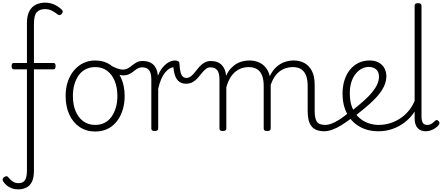

<svg xmlns="http://www.w3.org/2000/svg" viewBox="-62 -977 3351 1454"><path d="M75 457Q50 457 27.5 449Q5 441 -12 426.5Q-29 412 -39 395Q-44 386 -41.5 378Q-39 370 -29 363Q-19 357 -11.5 357.5Q-4 358 2 367Q16 384 34 397Q52 410 78 410Q113 410 127.5 387Q142 364 142 314V-452H42Q35 -452 30.5 -458Q26 -464 26 -476Q26 -500 41 -500H142V-802Q142 -860 161 -894Q180 -928 211.5 -942.5Q243 -957 279 -957Q320 -957 354 -940Q388 -923 408 -901Q415 -893 413 -885.5Q411 -878 404 -870Q397 -863 389 -862.5Q381 -862 373 -869Q354 -884 331 -896Q308 -908 278 -908Q239 -908 217 -885Q195 -862 195 -796V-500H344Q359 -500 359 -477Q359 -452 344 -452H195V317Q195 369 179.5 400Q164 431 137 444Q110 457 75 457Z M659 19Q591 19 540.5 -15.5Q490 -50 462.5 -110.5Q435 -171 435 -250Q435 -310 451.5 -359Q468 -408 498.5 -444Q529 -480 569.5 -499.5Q610 -519 659 -519Q725 -519 775 -485Q825 -451 853.5 -390Q882 -329 882 -250Q882 -202 871.5 -161Q861 -120 842 -87Q823 -54 796 -30Q769 -6 734.5 6.5Q700 19 659 19ZM659 -31Q698 -31 729 -46.5Q760 -62 781.5 -91.5Q803 -121 815 -161.5Q827 -202 827 -250Q827 -315 806.5 -364.5Q786 -414 748.5 -441.5Q711 -469 659 -469Q620 -469 588.5 -453.5Q557 -438 535.5 -409Q514 -380 502 -339.5Q490 -299 490 -250Q490 -185 510.5 -135.5Q531 -86 569 -58.5Q607 -31 659 -31Z M868 -406Q857 -406 840.5 -411Q824 -416 806 -425Q788 -434 770 -445Q762 -450 760.5 -457Q759 -464 761.5 -470.5Q764 -477 768.5 -480.5Q773 -484 777 -481Q807 -465 829 -457.5Q851 -450 867 -450Q891 -450 907.5 -460Q924 -470 939.5 -482.5Q955 -495 973 -505Q991 -515 1018 -515Q1026 -515 1030.5 -508Q1035 -501 1035 -491.5Q1035 -482 1030 -474.5Q1025 -467 1015 -467Q995 -467 980 -458Q965 -449 949.5 -436.5Q934 -424 915 -415Q896 -406 868 -406Z M1109 15Q1096 15 1090 10.5Q1084 6 1084 -4V-374Q1084 -424 1067 -445.5Q1050 -467 1016 -467Q1006 -467 1001.5 -474.5Q997 -482 997 -491.5Q997 -501 1002.5 -508Q1008 -515 1018 -515Q1042 -515 1061 -509.5Q1080 -504 1095 -491.5Q1110 -479 1119.5 -459.5Q1129 -440 1133 -412L1134 -403Q1146 -435 1162 -456.5Q1178 -478 1195.5 -492Q1213 -506 1230 -512.5Q1247 -519 1261 -519Q1271 -519 1276.5 -511.5Q1282 -504 1282 -494Q1282 -484 1276.5 -476.5Q1271 -469 1261 -469Q1243 -469 1224.5 -459Q1206 -449 1189 -428.5Q1172 -408 1158.5 -377Q1145 -346 1136 -304V-4Q1136 6 1129.5 10.5Q1123 15 1109 15Z M1346 -343Q1319 -343 1298 -356.5Q1277 -370 1265 -401Q1253 -432 1250 -484L1261 -519Q1279 -519 1288 -513Q1297 -507 1297 -494Q1299 -453 1305.5 -429.5Q1312 -406 1323 -396.5Q1334 -387 1348 -387Q1369 -387 1385 -400Q1401 -413 1415.5 -432Q1430 -451 1446.5 -470Q1463 -489 1484.5 -502Q1506 -515 1535 -515Q1547 -515 1553 -508Q1559 -501 1558.5 -491.5Q1558 -482 1551 -474.5Q1544 -467 1532 -467Q1512 -467 1496.5 -454.5Q1481 -442 1466.5 -423.5Q1452 -405 1435.5 -386.5Q1419 -368 1397.5 -355.5Q1376 -343 1346 -343Z M1625 15Q1612 15 1606 10.5Q1600 6 1600 -4V-374Q1600 -424 1583 -445.5Q1566 -467 1532 -467Q1521 -467 1515 -474.5Q1509 -482 1509.5 -491.5Q1510 -501 1516 -508Q1522 -515 1534 -515Q1562 -515 1583 -507Q1604 -499 1618 -484Q1632 -469 1640 -449Q1648 -429 1650 -405V-402Q1666 -438 1687.5 -460.5Q1709 -483 1732.5 -496Q1756 -509 1780.5 -514Q1805 -519 1827 -519Q1872 -519 1908.5 -500Q1945 -481 1966.5 -440.5Q1988 -400 1988 -334V-4Q1988 6 1981.5 10.5Q1975 15 1961 15Q1947 15 1941 10.5Q1935 6 1935 -4V-326Q1935 -371 1923.5 -403Q1912 -435 1886.5 -452Q1861 -469 1819 -469Q1795 -469 1770 -461Q1745 -453 1722.5 -435.5Q1700 -418 1682 -388.5Q1664 -359 1652 -316V-4Q1652 6 1645.5 10.5Q1639 15 1625 15ZM2395 17Q2358 17 2333.5 6.5Q2309 -4 2294.5 -24Q2280 -44 2274 -72.5Q2268 -101 2268 -137V-326Q2268 -371 2256.5 -403Q2245 -435 2220 -452Q2195 -469 2154 -469Q2127 -469 2100 -460Q2073 -451 2049 -431Q2025 -411 2006.5 -377Q1988 -343 1977 -292H1953Q1960 -355 1980 -398Q2000 -441 2029 -468Q2058 -495 2092.5 -507Q2127 -519 2162 -519Q2207 -519 2242.5 -500Q2278 -481 2299.5 -440.5Q2321 -400 2321 -334V-137Q2321 -82 2337 -56.5Q2353 -31 2401 -31Q2410 -31 2414.5 -23.5Q2419 -16 2418.5 -7Q2418 2 2412 9.5Q2406 17 2395 17Z M2392 17Q2381 17 2375.5 9.5Q2370 2 2370.5 -7Q2371 -16 2378 -23.5Q2385 -31 2398 -31Q2423 -31 2449.5 -41Q2476 -51 2507.5 -71Q2539 -91 2578 -123Q2586 -129 2593.5 -126Q2601 -123 2606 -116Q2611 -109 2611.5 -100Q2612 -91 2604 -85Q2561 -52 2523.5 -29Q2486 -6 2453.5 5.5Q2421 17 2392 17Z M2592 -130Q2650 -175 2691.5 -212Q2733 -249 2758.5 -281Q2784 -313 2796 -341.5Q2808 -370 2808 -396Q2808 -432 2787 -451Q2766 -470 2730 -470Q2704 -470 2679 -457.5Q2654 -445 2633 -420Q2612 -395 2599.5 -357.5Q2587 -320 2587 -270Q2587 -205 2606.5 -159.5Q2626 -114 2658 -85.5Q2690 -57 2728.5 -44Q2767 -31 2804 -31Q2816 -31 2821.5 -23.5Q2827 -16 2827 -7Q2827 2 2821.5 9.5Q2816 17 2804 17Q2722 17 2660.5 -18.5Q2599 -54 2565.5 -118Q2532 -182 2532 -268Q2532 -323 2546.5 -369Q2561 -415 2588 -448.5Q2615 -482 2652.5 -500.5Q2690 -519 2736 -519Q2780 -519 2808.5 -502Q2837 -485 2850.5 -458Q2864 -431 2864 -400Q2864 -368 2851 -335Q2838 -302 2810.5 -266.5Q2783 -231 2738.5 -191Q2694 -151 2632 -103Z M2804 17Q2795 17 2790 9.5Q2785 2 2785 -7Q2785 -16 2790 -23.5Q2795 -31 2804 -31Q2853 -31 2897 -45.5Q2941 -60 2978 -86.5Q3015 -113 3042 -149.5Q3069 -186 3084 -229Q3088 -238 3096.5 -237.5Q3105 -237 3112.5 -231Q3120 -225 3117 -216Q3101 -165 3071 -122Q3041 -79 2999.5 -48Q2958 -17 2908.5 0Q2859 17 2804 17Z M3162 17Q3122 17 3100 -8Q3078 -33 3078 -82V-934Q3078 -944 3084 -948.5Q3090 -953 3103 -953Q3117 -953 3123.5 -948.5Q3130 -944 3130 -934V-94Q3130 -63 3140 -47Q3150 -31 3172 -31Q3183 -31 3193 -34Q3203 -37 3213 -44.5Q3223 -52 3233 -62Q3239 -68 3245.5 -68Q3252 -68 3259 -60Q3264 -55 3265.5 -48.5Q3267 -42 3263 -35Q3252 -19 3235.5 -7.5Q3219 4 3200 10.5Q3181 17 3162 17Z"/></svg>

Font: Playwrite US Modern ExtraLight
Style: Regular
Weight: 250
Designer: Veronika Burian, José Scaglione
Foundry: TypeTogether
Version: Version 1.003